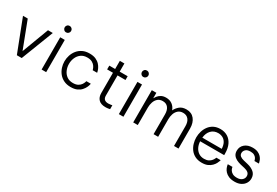

<svg xmlns="http://www.w3.org/2000/svg" viewBox="58 -1731 3947 2734"><g transform="rotate(30 2031.5 -364.0)"><path d="M240 0 35 -530H113L281 -91L446 -530H525L320 0Z M684 -632Q661 -632 646 -648Q631 -664 631 -685Q631 -707 646 -722.5Q661 -738 684 -738Q706 -738 721.5 -722.5Q737 -707 737 -685Q737 -663 721.5 -647.5Q706 -632 684 -632ZM647 0V-530H722V0Z M1127 10Q1063 10 1014.5 -13.5Q966 -37 934 -76.5Q902 -116 886 -165Q870 -214 870 -265Q870 -316 886 -365Q902 -414 934 -453.5Q966 -493 1014 -516.5Q1062 -540 1127 -540Q1189 -540 1230 -521.5Q1271 -503 1296 -475.5Q1321 -448 1334 -420Q1347 -392 1351 -373.5Q1355 -355 1355 -355H1282Q1282 -355 1276.5 -373Q1271 -391 1255.5 -414.5Q1240 -438 1209 -456Q1178 -474 1127 -474Q1066 -474 1025.5 -444Q985 -414 964.5 -366.5Q944 -319 944 -265Q944 -212 964.5 -164Q985 -116 1025.5 -86Q1066 -56 1127 -56Q1178 -56 1209 -74Q1240 -92 1255.5 -115.5Q1271 -139 1276.5 -157Q1282 -175 1282 -175H1355Q1355 -175 1351 -156.5Q1347 -138 1334 -110.5Q1321 -83 1296 -55Q1271 -27 1230 -8.5Q1189 10 1127 10Z M1700 10Q1626 10 1588 -28Q1550 -66 1550 -135V-468H1454V-530H1550V-664H1625V-530H1756V-468H1625V-135Q1625 -55 1711 -55Q1733 -55 1753.5 -59Q1774 -63 1774 -63V1Q1774 1 1751.5 5.5Q1729 10 1700 10Z M1954 -632Q1931 -632 1916 -648Q1901 -664 1901 -685Q1901 -707 1916 -722.5Q1931 -738 1954 -738Q1976 -738 1991.5 -722.5Q2007 -707 2007 -685Q2007 -663 1991.5 -647.5Q1976 -632 1954 -632ZM1917 0V-530H1992V0Z M2153 0V-530H2228V-444H2232Q2240 -461 2258 -483.5Q2276 -506 2307 -523Q2338 -540 2385 -540Q2445 -540 2486.5 -509.5Q2528 -479 2547 -426H2548Q2569 -471 2610 -505.5Q2651 -540 2720 -540Q2804 -540 2851 -482Q2898 -424 2898 -329V0H2824V-326Q2824 -395 2792 -434.5Q2760 -474 2703 -474Q2653 -474 2622 -446.5Q2591 -419 2577 -377Q2563 -335 2563 -291V0H2488V-326Q2488 -395 2457 -434.5Q2426 -474 2368 -474Q2318 -474 2287 -446.5Q2256 -419 2242 -376.5Q2228 -334 2228 -291V0Z M3284 10Q3220 10 3173 -13.5Q3126 -37 3096 -77Q3066 -117 3051.5 -166Q3037 -215 3037 -265Q3037 -315 3051.5 -364Q3066 -413 3096 -453Q3126 -493 3171.5 -516.5Q3217 -540 3280 -540Q3346 -540 3397.5 -509Q3449 -478 3478.5 -417.5Q3508 -357 3508 -266V-244H3113Q3115 -193 3135.5 -150Q3156 -107 3193.5 -81Q3231 -55 3284 -55Q3328 -55 3357 -70.5Q3386 -86 3401.5 -106.5Q3417 -127 3423.5 -142Q3430 -157 3430 -157H3501Q3501 -157 3496 -140.5Q3491 -124 3478 -99Q3465 -74 3440.5 -49Q3416 -24 3378 -7Q3340 10 3284 10ZM3114 -304H3433Q3430 -365 3408.5 -402.5Q3387 -440 3353 -457Q3319 -474 3280 -474Q3209 -474 3165 -427.5Q3121 -381 3114 -304Z M3825 10Q3765 10 3726.5 -7Q3688 -24 3665.5 -49Q3643 -74 3633 -99Q3623 -124 3620 -141Q3617 -158 3617 -158H3694Q3694 -158 3697 -142.5Q3700 -127 3712.5 -106.5Q3725 -86 3752 -70.5Q3779 -55 3826 -55Q3877 -55 3907 -81Q3937 -107 3937 -145Q3937 -181 3912.5 -201Q3888 -221 3847 -230L3777 -246Q3737 -256 3704 -273Q3671 -290 3651 -318.5Q3631 -347 3631 -389Q3631 -456 3680 -498Q3729 -540 3808 -540Q3861 -540 3895.5 -524.5Q3930 -509 3950.5 -486Q3971 -463 3980.5 -440.5Q3990 -418 3993 -402.5Q3996 -387 3996 -387H3923Q3923 -387 3919.5 -400.5Q3916 -414 3905.5 -431.5Q3895 -449 3871.5 -462.5Q3848 -476 3808 -476Q3756 -476 3730.5 -451Q3705 -426 3705 -394Q3705 -363 3727.5 -345Q3750 -327 3789 -318L3860 -301Q3927 -285 3969 -248.5Q4011 -212 4011 -148Q4011 -105 3988.5 -69Q3966 -33 3924.5 -11.5Q3883 10 3825 10Z"/></g></svg>

Font: Be Vietnam Pro Light
Style: Regular
Weight: 300
Designer: Lam Bao, Tony Le, Vietanh Nguyen
Foundry: Yellow Type Foundry
Version: Version 1.002; ttfautohint (v1.8.3)